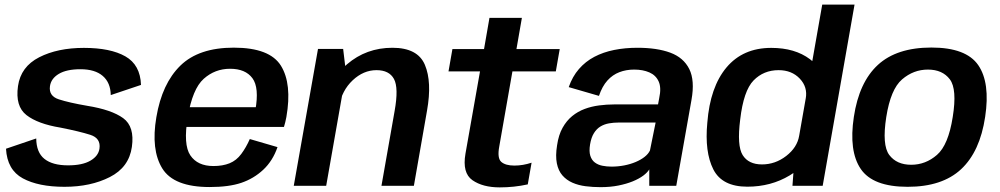

<svg xmlns="http://www.w3.org/2000/svg" viewBox="-20 -805 4333 832"><path d="M259.5 4.5Q373 4.5 456 -37.8Q539 -80 551.5 -168.5Q564 -256.5 513.8 -293Q463.5 -329.5 358 -346.5Q279.5 -360 235 -374.5Q190.5 -389 196.5 -431.5Q201 -464.5 234.8 -484.8Q268.5 -505 328.5 -505Q391.5 -505 425.2 -476Q459 -447 460 -393L591 -437Q588 -524 523.2 -560.8Q458.5 -597.5 343.5 -597.5Q229.5 -597.5 149.8 -556.8Q70 -516 58 -432Q45.5 -344.5 94.8 -306.2Q144 -268 242 -252Q325 -235.5 371.2 -220.8Q417.5 -206 411 -161Q406.5 -129 371.8 -108.8Q337 -88.5 275 -88.5Q207.5 -88.5 172.5 -116.5Q137.5 -144.5 137 -205L6 -160.5Q11 -69 78.8 -32.2Q146.5 4.5 259.5 4.5Z M888.5 5.5 905 -85.5Q836 -85.5 804.8 -131.8Q773.5 -178 793.5 -297Q814 -420 862.8 -463.5Q911.5 -507 977 -507Q1043.5 -507 1073.8 -466.2Q1104 -425.5 1086.5 -327.5L1094.5 -340.5H787.5L772.5 -255H1210.5Q1216.5 -274 1221 -298Q1246 -441.5 1197.5 -520Q1149 -598.5 993 -598.5Q841.5 -598.5 761.8 -520.8Q682 -443 657.5 -297Q633.5 -156 683.2 -75.2Q733 5.5 888.5 5.5ZM905 -85.5 888.5 5.5Q972 5.5 1025.8 -12.8Q1079.5 -31 1120.8 -69.5Q1162 -108 1182.5 -167.5L1062.5 -202.5Q1046.5 -166 1025.5 -137.8Q1004.5 -109.5 974.8 -97.5Q945 -85.5 905 -85.5Z M1253 0H1393.5L1479.5 -488.5L1467 -593H1358ZM1633 0H1773.5L1830.5 -326Q1852.5 -450 1821.2 -524Q1790 -598 1680.5 -598Q1567 -598 1483.8 -526.5Q1400.5 -455 1387 -379L1449 -344Q1461.5 -413 1508.2 -457Q1555 -501 1611.5 -501Q1666.5 -501 1687.2 -462.8Q1708 -424.5 1690 -324Z M2145.5 7Q2208 7 2267 -6L2283.5 -100Q2246 -87.5 2209 -87.5Q2170.5 -87.5 2152.2 -103.5Q2134 -119.5 2143.5 -170.5L2200.5 -495.5H2388.5L2405.5 -592.5H2218L2241.5 -727.5H2101L2077.5 -592.5H1940.5L1923.5 -495.5H2060L1997 -139Q1982.5 -55.5 2027.2 -24.2Q2072 7 2145.5 7Z M2582.5 6Q2624.5 6 2659.5 -1Q2694.5 -8 2722 -19.2Q2749.5 -30.5 2767.8 -44.2Q2786 -58 2793.5 -71V0H2910.5L2976.5 -372.5Q2991.5 -456.5 2966.8 -506Q2942 -555.5 2884.5 -576.8Q2827 -598 2742.5 -598Q2688.5 -598 2641.2 -588.5Q2594 -579 2555.5 -558.8Q2517 -538.5 2488.8 -506Q2460.5 -473.5 2444.5 -427.5L2575.5 -389.5Q2589.5 -431 2612 -456Q2634.5 -481 2664 -492.2Q2693.5 -503.5 2728 -503.5Q2766 -503.5 2794 -491.2Q2822 -479 2834.2 -452Q2846.5 -425 2836.5 -379.5L2831.5 -352.5H2641.5Q2609 -352.5 2576.2 -348.2Q2543.5 -344 2513.8 -333Q2484 -322 2459.5 -302Q2435 -282 2417.8 -251.2Q2400.5 -220.5 2394 -175.5Q2386.5 -129.5 2393 -97.2Q2399.5 -65 2417.2 -44.8Q2435 -24.5 2460.8 -13.2Q2486.5 -2 2517.8 2Q2549 6 2582.5 6ZM2630 -83Q2609 -83 2590.2 -86.8Q2571.5 -90.5 2557.8 -100.8Q2544 -111 2538 -130Q2532 -149 2537 -179.5Q2542 -209.5 2553.8 -228.2Q2565.5 -247 2582.2 -257Q2599 -267 2619.2 -270.5Q2639.5 -274 2661 -274H2821L2796.5 -153Q2789.5 -138 2773.2 -125.2Q2757 -112.5 2734.5 -103Q2712 -93.5 2685 -88.2Q2658 -83 2630 -83Z M3414 0H3545L3683 -785H3543L3420.5 -88.5ZM3218.5 4Q3321 4 3402.2 -45Q3483.5 -94 3493.5 -151L3443 -216.5Q3434.5 -166 3387 -129.2Q3339.5 -92.5 3282 -92.5Q3223.5 -92.5 3198.2 -133Q3173 -173.5 3187.5 -287Q3202 -412 3245.5 -456.5Q3289 -501 3354 -501Q3411 -501 3445.8 -464.2Q3480.5 -427.5 3471.5 -378L3544.5 -442.5Q3555 -499.5 3489.8 -548.5Q3424.5 -597.5 3322 -597.5Q3199.5 -597.5 3128.2 -512.8Q3057 -428 3045 -273Q3033 -146.5 3071 -71.2Q3109 4 3218.5 4Z M3913 4.5Q4063 4.5 4144.8 -71.8Q4226.5 -148 4249 -298.5Q4271.5 -446.5 4219 -522.8Q4166.5 -599 4016 -599Q3866 -599 3784.2 -523.8Q3702.5 -448.5 3680 -298.5Q3657.5 -150 3710 -72.8Q3762.5 4.5 3913 4.5ZM3928.5 -91Q3865.5 -91 3833.5 -133.5Q3801.5 -176 3820.5 -298Q3839.5 -418.5 3889 -461Q3938.5 -503.5 4001 -503.5Q4064 -503.5 4096 -461.2Q4128 -419 4108.5 -298Q4089.5 -176.5 4040.2 -133.8Q3991 -91 3928.5 -91Z"/></svg>

Font: Anybody UltraCondensed Thin SemiBold
Style: Italic
Weight: 600
Italic angle: -10°
Version: Version 1.111